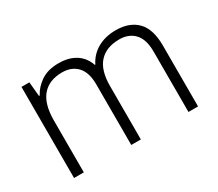

<svg xmlns="http://www.w3.org/2000/svg" viewBox="-103 -757 1100 971"><g transform="rotate(-30 447.0 -271.0)"><path d="M644 -542Q723 -542 767.5 -497Q812 -452 812 -355V0H756V-353Q756 -424 723.5 -458.5Q691 -493 636 -493Q560 -493 519 -448.5Q478 -404 478 -311V0H422V-353Q422 -424 389.5 -458.5Q357 -493 302 -493Q226 -493 185.5 -446Q145 -399 145 -302V0H88V-532H134L142 -448H146Q166 -487 206.5 -514.5Q247 -542 310 -542Q368 -542 408 -517Q448 -492 465 -443H468Q491 -490 536.5 -516Q582 -542 644 -542Z"/></g></svg>

Font: Noto Sans Tamil Light
Style: Regular
Weight: 300
Designer: Jelle Bosma - Monotype Design Team
Foundry: Monotype Imaging Inc.
Version: Version 2.004; ttfautohint (v1.8.4.7-5d5b)